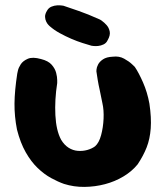

<svg xmlns="http://www.w3.org/2000/svg" viewBox="-20 -712 633 735"><path d="M225 -8Q202 -16 175.5 -30.5Q149 -45 124 -69Q99 -93 78.5 -129Q58 -165 45 -216Q35 -267 35.5 -316Q36 -365 46 -430Q46 -430 48.5 -441.5Q51 -453 59.5 -466Q68 -479 86.5 -487Q105 -495 137 -486Q165 -479 178 -464Q191 -449 195 -433Q199 -417 199 -405.5Q199 -394 199 -394Q189 -330 192 -271Q195 -212 214 -177Q226 -157 242.5 -146.5Q259 -136 278 -134.5Q297 -133 314.5 -138Q332 -143 344 -152Q359 -165 367 -194.5Q375 -224 376.5 -257.5Q378 -291 372 -317Q367 -344 362 -366Q357 -388 354 -406.5Q351 -425 349 -439Q349 -439 349.5 -446.5Q350 -454 355.5 -465Q361 -476 374.5 -485Q388 -494 412 -495Q436 -498 455 -487.5Q474 -477 485 -466.5Q496 -456 496 -456Q511 -434 527.5 -396.5Q544 -359 552 -315Q560 -261 557 -220.5Q554 -180 541.5 -148Q529 -116 507 -83Q485 -56 452.5 -36.5Q420 -17 382 -7Q344 3 303.5 3.5Q263 4 225 -8ZM330 -537Q316 -541 295.5 -547.5Q275 -554 253 -563.5Q231 -573 209 -585Q187 -597 170 -612Q170 -612 165.5 -616.5Q161 -621 157 -629Q153 -637 152.5 -647.5Q152 -658 160 -671Q166 -682 177 -686.5Q188 -691 198.5 -691.5Q209 -692 216 -691Q223 -690 223 -690Q249 -681 281.5 -670Q314 -659 363 -637Q363 -637 371 -631.5Q379 -626 388 -616Q397 -606 400 -591.5Q403 -577 392 -558Q387 -547 376.5 -542Q366 -537 355.5 -536Q345 -535 337.5 -536Q330 -537 330 -537Z"/></svg>

Font: Sour Gummy
Style: Bold
Weight: 700
Designer: Stefie Justprince
Foundry: Eifetstype
Version: Version 1.000